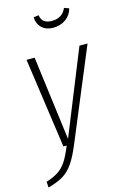

<svg xmlns="http://www.w3.org/2000/svg" viewBox="-154 -812 702 1076"><g transform="rotate(-15 197.0 -274.0)"><path d="M189 4Q161 72 135 109Q109 146 76 166Q43 186 -12 201L-14 167Q31 153 58 134.5Q85 116 105 85.5Q125 55 147 0H128L54 -522H101L164 -34L361 -522H408ZM154 -742 184 -746Q188 -720 204 -708Q220 -696 248 -696Q310 -696 332 -749L360 -739Q350 -701 319 -679Q288 -657 246 -657Q205 -657 180.5 -680Q156 -703 154 -742Z"/></g></svg>

Font: Fira Sans Extra Condensed ExtraLight
Style: Italic
Weight: 275
Width: 3
Italic angle: -8°
Designer: Carrois Corporate & Edenspiekermann AG
Foundry: Carrois Corporate GbR & Edenspiekermann AG
Version: Version 4.203